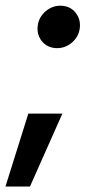

<svg xmlns="http://www.w3.org/2000/svg" viewBox="-62 -518 321 685"><path d="M-42.5 147.5 39.1 -112.8H160.6L44.9 147.5ZM142.1 -346.2Q107.9 -346.2 87.6 -370.8Q67.4 -395.5 73.2 -430.2Q78.1 -458.5 101.1 -478Q124 -497.6 153.3 -497.6Q187.5 -497.6 207.5 -472.9Q227.5 -448.2 222.2 -414.1Q217.3 -385.3 194.1 -365.7Q170.9 -346.2 142.1 -346.2Z"/></svg>

Font: Inter Display SemiBold
Style: Italic
Weight: 600
Italic angle: -9.39999°
Designer: Rasmus Andersson
Foundry: rsms
Version: Version 4.000;git-a52131595